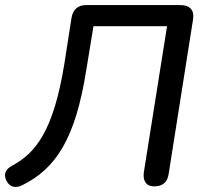

<svg xmlns="http://www.w3.org/2000/svg" viewBox="-33 -725 798 754"><path d="M573 7C605 7 624 -9 629 -40L725 -648C731 -685 713 -705 676 -705H305C273 -705 254 -688 248 -656L220 -476C177 -210 107 -124 14 -74C-13 -60 -20 -38 -7 -14C6 11 30 15 55 2C186 -63 263 -179 306 -451L334 -622H623L532 -49C527 -13 542 7 573 7Z"/></svg>

Font: SN Pro Medium
Style: Italic
Weight: 400
Italic angle: -9°
Designer: Tobias Whetton
Foundry: Supernotes
Version: Version 1.001;Glyphs 3.2 (3249)